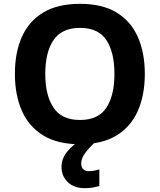

<svg xmlns="http://www.w3.org/2000/svg" viewBox="-20 -745 836 1005"><path d="M738 -358Q738 -247 701.5 -164.5Q665 -82 590 -36Q515 10 398 10Q282 10 206.5 -36Q131 -82 94.5 -165Q58 -248 58 -359Q58 -470 94.5 -552Q131 -634 206.5 -679.5Q282 -725 399 -725Q515 -725 590 -679.5Q665 -634 701.5 -551.5Q738 -469 738 -358ZM217 -358Q217 -246 260 -181.5Q303 -117 398 -117Q495 -117 537 -181.5Q579 -246 579 -358Q579 -471 537 -535Q495 -599 399 -599Q303 -599 260 -535Q217 -471 217 -358ZM405 111Q405 131 416 141Q427 151 444 151Q460 151 475 148Q490 145 500 142V229Q484 233 466 236.5Q448 240 424 240Q368 240 335 208.5Q302 177 302 128Q302 84 334 46Q366 8 412 -17L477 0Q443 32 424 58.5Q405 85 405 111Z"/></svg>

Font: Noto Sans IKEA
Style: Bold
Weight: 600
Designer: Monotype Design Team
Foundry: Monotype Imaging Inc.
Version: Version 2.001